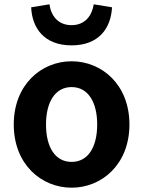

<svg xmlns="http://www.w3.org/2000/svg" viewBox="-20 -859 666 893"><path d="M313 14C453 14 582 -94 582 -280C582 -466 453 -574 313 -574C173 -574 44 -466 44 -280C44 -94 173 14 313 14ZM313 -106C237 -106 194 -174 194 -280C194 -385 237 -454 313 -454C389 -454 432 -385 432 -280C432 -174 389 -106 313 -106ZM313 -648C441 -648 496 -729 501 -825L416 -839C408 -787 376 -742 313 -742C249 -742 217 -787 210 -839L125 -825C129 -729 185 -648 313 -648Z"/></svg>

Font: Source Han Sans JP
Style: Bold
Weight: 700
Designer: Ryoko NISHIZUKA 西塚涼子 (kana, bopomofo & ideographs); Paul D. Hunt (Latin, Greek & Cyrillic); Sandoll Communications 산돌커뮤니
Foundry: Adobe
Version: Version 2.002;hotconv 1.0.116;makeotfexe 2.5.65601